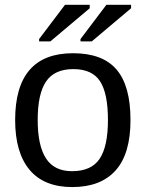

<svg xmlns="http://www.w3.org/2000/svg" viewBox="-20 -756 596 786"><path d="M514.2 -264.6Q514.2 -126 453.1 -58.1Q392.1 9.8 275.9 9.8Q160.2 9.8 101.1 -60.8Q42 -131.3 42 -264.6Q42 -538.1 278.8 -538.1Q399.9 -538.1 457 -471.4Q514.2 -404.8 514.2 -264.6ZM421.9 -264.6Q421.9 -374 389.4 -423.6Q356.9 -473.1 280.3 -473.1Q203.1 -473.1 168.7 -422.6Q134.3 -372.1 134.3 -264.6Q134.3 -160.2 168.2 -107.7Q202.1 -55.2 274.9 -55.2Q354 -55.2 387.9 -106Q421.9 -156.7 421.9 -264.6ZM140.1 -586.4V-596.2L246.1 -736.3H347.2V-722.2L186 -586.4ZM309.6 -586.4V-596.2L415.5 -736.3H516.6V-722.2L355.5 -586.4Z"/></svg>

Font: Arial
Style: Regular
Weight: 400
Designer: Steve Matteson
Foundry: Ascender Corporation
Version: Version 2.00.3